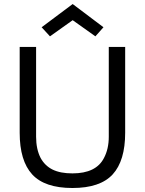

<svg xmlns="http://www.w3.org/2000/svg" viewBox="-20 -920 718 951"><path d="M77.5 0ZM77.5 -262.5V-687.5H158.8V-242.5Q158.8 -181.2 181.2 -137.5Q202.5 -98.8 240.6 -80Q278.8 -61.2 338.8 -61.2Q456.2 -61.2 495 -137.5Q518.8 -182.5 518.8 -242.5V-687.5H600V-262.5Q600 -123.8 538.1 -56.2Q476.2 11.2 338.8 11.2Q201.2 11.2 139.4 -56.2Q77.5 -123.8 77.5 -262.5ZM452.5 -740 340 -820 227.5 -740 186.2 -785 340 -900 492.5 -785Z"/></svg>

Font: Cambay
Style: Regular
Weight: 400
Designer: Pooja Saxena
Foundry: Pooja Saxena
Version: Version 1.181;PS 001.181;hotconv 1.0.70;makeotf.lib2.5.58329